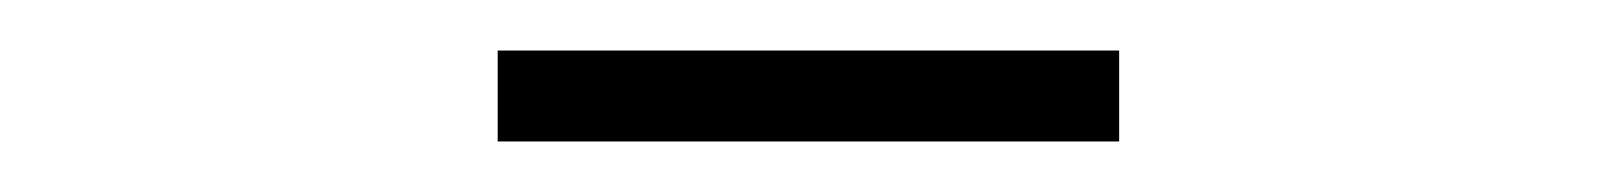

<svg xmlns="http://www.w3.org/2000/svg" viewBox="-20 -662 640 76"><path d="M177 -606V-642H423V-606Z"/></svg>

Font: Source Code Pro ExtraLight Light
Style: Regular
Weight: 300
Monospace: yes
Version: Version 1.018;hotconv 1.0.116;makeotfexe 2.5.65601